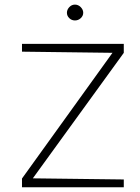

<svg xmlns="http://www.w3.org/2000/svg" viewBox="-20 -792 594 812"><path d="M73 0V-37L466 -583V-568.5L73 -573.5V-606.5H503.5V-568.5L111 -27L101.5 -38L503.5 -33V0ZM297 -705.5Q283 -705.5 273 -715.2Q263 -725 263 -738Q263 -751 273 -761.8Q283 -772.5 297 -772.5Q311 -772.5 321.5 -761.8Q332 -751 332 -738Q332 -725 321.5 -715.2Q311 -705.5 297 -705.5Z"/></svg>

Font: Karla ExtraLight
Style: Regular
Weight: 250
Designer: Jonathan Pinhorn
Version: Version 2.004;gftools[0.9.33]